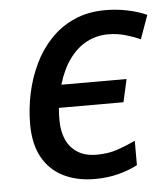

<svg xmlns="http://www.w3.org/2000/svg" viewBox="-45 -589 559 640"><g transform="rotate(-5 234.5 -269.0)"><path d="M247.1 9.8Q188 9.8 142.8 -12.5Q97.7 -34.7 72.8 -79.3Q47.9 -124 47.9 -191.4Q47.9 -241.7 58.6 -292.7Q69.3 -343.8 91.1 -389.6Q112.8 -435.5 146.5 -471.2Q180.2 -506.8 226.1 -527.3Q272 -547.9 330.1 -547.9Q368.2 -547.9 403.8 -540.5Q439.5 -533.2 468.8 -520L440.4 -440.9Q418.5 -450.7 391.1 -458.7Q363.8 -466.8 332 -466.8Q294.4 -466.8 261.2 -449.5Q228 -432.1 203.1 -397.9Q178.2 -363.8 163.1 -313H381.3L364.3 -236.8H148.4Q147 -226.1 146.7 -215.8Q146.5 -205.6 146.5 -194.3Q146.5 -158.2 158.9 -130.4Q171.4 -102.5 196.8 -86.4Q222.2 -70.3 260.3 -70.3Q298.8 -70.3 329.1 -80.6Q359.4 -90.8 390.6 -105.5V-23.9Q361.8 -8.8 325.9 0.5Q290 9.8 247.1 9.8Z"/></g></svg>

Font: Open Sans Medium
Style: Italic
Weight: 500
Italic angle: -12°
Designer: Monotype Design Team
Foundry: Monotype Imaging Inc.
Version: Version 3.000